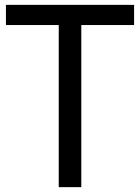

<svg xmlns="http://www.w3.org/2000/svg" viewBox="-20 -770 576 790"><path d="M221.7 -667H4.4V-750H531.7V-667H314.5V0H221.7Z"/></svg>

Font: Spartan MB Med
Style: Regular
Weight: 500
Designer: Matt Bailey, Mirko Velimirovic
Foundry: Matt Bailey
Version: Version 1.005